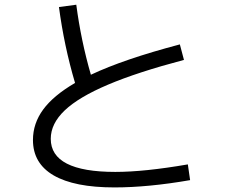

<svg xmlns="http://www.w3.org/2000/svg" viewBox="-20 -778 978 822"><path d="M121.1 -178.7Q121.1 -249.5 165 -309.3Q209 -369.1 301.3 -422.9Q254.4 -581.5 232.4 -748L306.6 -757.8Q326.7 -604.5 369.1 -458Q509.3 -524.4 750 -587.9L767.6 -521.5Q567.9 -468.8 442.4 -415.5Q316.9 -362.3 257.1 -305.4Q197.3 -248.5 197.3 -183.6Q197.3 -42 473.6 -42Q598.1 -42 784.2 -74.2L793.9 -6.8Q614.3 24.4 469.7 24.4Q298.3 24.4 209.7 -27.1Q121.1 -78.6 121.1 -178.7Z"/></svg>

Font: Pretendard
Style: Regular
Weight: 400
Designer: Base glyphs from Inter by Rasmus Andersson; Hangeul glyphs from Noto Sans CJK(Source Han Sans) by Jang Soo-young and Kan
Foundry: Kil Hyung-jin
Version: Version 1.309